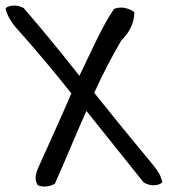

<svg xmlns="http://www.w3.org/2000/svg" viewBox="-97 -638 637 689"><path d="M-77 -609C-72 -580 -51 -550 -30 -528C34 -456 94 -385 159 -303C119 -209 88 -143 51 -60C39 -33 20 0 39 27C62 36 86 30 100 21C139 -66 174 -153 213 -240C279 -157 376 -37 418 16C439 30 470 31 486 16C481 -5 471 -24 453 -45C367 -149 304 -226 241 -305C274 -377 307 -440 339 -494C364 -517 386 -555 385 -595C376 -601 366 -606 353 -609C337 -613 323 -610 312 -606C266 -537 232 -456 188 -366C124 -447 56 -531 -12 -609C-32 -621 -61 -621 -77 -609Z"/></svg>

Font: Snowfall
Style: OpObl
Weight: 400
Designer: Jasper
Foundry: Cannot Into Space Fonts
Version: Version 0.9